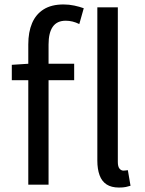

<svg xmlns="http://www.w3.org/2000/svg" viewBox="-20 -829 650 862"><path d="M107 0V-630Q107 -685 124 -725Q141 -765 176 -787Q211 -809 265 -809Q290 -809 313.5 -804Q337 -799 356 -792L336 -721Q306 -736 275 -736Q236 -736 217 -709Q198 -682 198 -629V0ZM33 -469V-538L111 -543H313V-469ZM514 13Q480 13 458.5 -1Q437 -15 427 -42.5Q417 -70 417 -108V-796H509V-102Q509 -81 516.5 -72Q524 -63 534 -63Q538 -63 542 -63.5Q546 -64 554 -65L566 5Q557 8 545 10.5Q533 13 514 13Z"/></svg>

Font: Noto Sans TC
Style: Regular
Weight: 400
Designer: Ryoko NISHIZUKA  (kana, bopomofo & ideographs); Paul D. Hunt (Latin, Greek & Cyrillic); Sandoll Communications , Soo-you
Foundry: Adobe
Version: Version 2.004-H2;hotconv 1.0.118;makeotfexe 2.5.65603